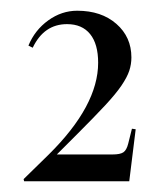

<svg xmlns="http://www.w3.org/2000/svg" viewBox="-20 -874 307 358"><path d="M25 -536 24 -540 71 -586Q163 -677 163 -757Q163 -792 148 -810.5Q133 -829 105 -829Q62 -829 41 -785L33 -789Q45 -818 70 -836Q95 -854 124 -854Q169 -854 197 -829.5Q225 -805 225 -767Q225 -754 221 -742Q217 -730 206.5 -714.5Q196 -699 176 -677.5Q156 -656 125 -625L86 -586H190Q204 -586 210 -590Q216 -594 219 -606L226 -634L233 -633L221 -536Z"/></svg>

Font: Libre Caslon Display
Style: Regular
Weight: 400
Designer: Pablo Impallari, Rodrigo Fuenzalida
Foundry: Pablo Impallari, Rodrigo Fuenzalida
Version: Version 1.002; ttfautohint (v1.5)